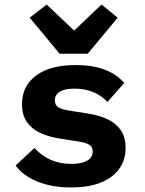

<svg xmlns="http://www.w3.org/2000/svg" viewBox="-20 -815 640 847"><path d="M49 -85 132 -162Q163 -128 203.5 -110Q244 -92 295 -92Q339 -92 364 -106Q389 -120 389 -147Q389 -167 373.5 -176.5Q358 -186 325 -191L242 -204Q193 -212 156.5 -229Q120 -246 98.5 -277Q77 -308 77 -355Q77 -436 139.5 -482Q202 -528 313 -528Q460 -528 528 -449L454 -365Q430 -392 393 -408Q356 -424 308 -424Q266 -424 244 -410.5Q222 -397 222 -372Q222 -351 237.5 -341.5Q253 -332 286 -327L368 -314Q418 -306 454.5 -289Q491 -272 512.5 -241Q534 -210 534 -163Q534 -82 471 -35Q408 12 294 12Q209 12 145 -14Q81 -40 49 -85ZM243 -578 111 -737 186 -795 307 -680 428 -795 499 -737 367 -578Z"/></svg>

Font: iA Writer Quattro V
Style: Regular
Weight: 400
Designer: Mike Abbink, Paul van der Laan, Pieter van Rosmalen, Oliver Reichenstein
Foundry: Information Architects Inc.
Version: Version 2.000